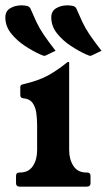

<svg xmlns="http://www.w3.org/2000/svg" viewBox="-47 -699 400 719"><path d="M279 -53Q292 -53 292 -40V-13Q292 0 277 0H28Q13 0 13 -13V-40Q13 -53 26 -53H28Q60 -53 76 -77Q92 -101 92 -136V-229Q92 -254 89 -276Q86 -298 75 -313.5Q64 -329 40 -331Q29 -332 29 -343V-373Q29 -378 32 -380.5Q35 -383 42 -384Q97 -397 132 -416Q167 -435 204 -465Q207 -467 209 -467H210Q212 -467 212 -465V-137Q212 -102 228 -77.5Q244 -53 276 -53ZM333 -509 300 -493Q295 -490 291 -490Q287 -490 283.5 -492Q280 -494 276 -495Q249 -507 218.5 -527Q188 -547 166.5 -574Q145 -601 145 -634Q145 -657 163 -668Q181 -679 206 -679Q215 -679 225 -677Q235 -675 239 -667Q251 -639 261.5 -616.5Q272 -594 288.5 -569.5Q305 -545 333 -509ZM161 -509 128 -493Q123 -490 119 -490Q115 -490 111.5 -492Q108 -494 104 -495Q77 -507 46.5 -527Q16 -547 -5.5 -574Q-27 -601 -27 -634Q-27 -657 -9 -668Q9 -679 34 -679Q43 -679 53 -677Q63 -675 67 -667Q79 -639 89.5 -616.5Q100 -594 116.5 -569.5Q133 -545 161 -509Z"/></svg>

Font: Young Serif Light
Style: Regular
Weight: 300
Designer: Bastien Sozeau
Foundry: NBR — Bastien Sozeau
Version: Version 5.001